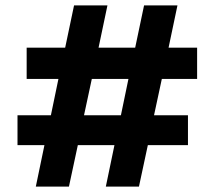

<svg xmlns="http://www.w3.org/2000/svg" viewBox="-20 -693 797 713"><path d="M496 0H373L405 -154H269L236 0H113L145 -154H45V-265H169L197 -400H79V-516H222L255 -673H379L346 -516H482L515 -673H639L606 -516H712V-400H581L552 -265H678V-154H529ZM429 -265 457 -400H321L292 -265Z"/></svg>

Font: Hind Siliguri
Style: Bold
Weight: 700
Designer: Jyotish Sonowal
Foundry: Indian Type Foundry
Version: Version 1.001;PS 1.0;hotconv 1.0.86;makeotf.lib2.5.63406; tt